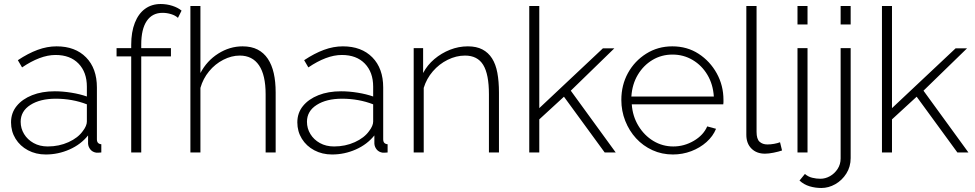

<svg xmlns="http://www.w3.org/2000/svg" viewBox="-20 -760 4860 957"><path d="M35 -150Q35 -197 63 -231.5Q91 -266 140 -285.5Q189 -305 253 -305Q293 -305 336 -298Q379 -291 413 -279V-328Q413 -400 371.5 -443Q330 -486 257 -486Q218 -486 176 -470Q134 -454 90 -424L69 -460Q120 -494 167.5 -511.5Q215 -529 262 -529Q355 -529 409 -474Q463 -419 463 -324V-66Q463 -54 468.5 -48Q474 -42 485 -41V0Q476 1 470 1Q464 1 460 1Q441 -2 430.5 -15Q420 -28 419 -44V-85Q383 -40 326.5 -15Q270 10 208 10Q159 10 119.5 -11Q80 -32 57.5 -68.5Q35 -105 35 -150ZM393 -107Q403 -120 408 -132Q413 -144 413 -154V-240Q377 -254 338 -261Q299 -268 258 -268Q180 -268 131.5 -237Q83 -206 83 -153Q83 -120 100 -92Q117 -64 147.5 -47Q178 -30 218 -30Q274 -30 321.5 -51.5Q369 -73 393 -107Z M634 0V-479H561V-520H634V-537Q634 -600 652 -646Q670 -692 703 -716Q736 -740 781 -740Q811 -740 839 -731Q867 -722 885 -707L867 -671Q854 -683 833 -689.5Q812 -696 790 -696Q739 -696 711.5 -655.5Q684 -615 684 -538V-520H832V-479H684V0Z M1354 0H1304V-290Q1304 -386 1271 -434.5Q1238 -483 1175 -483Q1134 -483 1093 -462Q1052 -441 1022 -404.5Q992 -368 979 -322V0H929V-730H979V-396Q1011 -457 1068 -493Q1125 -529 1189 -529Q1233 -529 1264 -513Q1295 -497 1315 -467Q1335 -437 1344.5 -395Q1354 -353 1354 -299Z M1462 -150Q1462 -197 1490 -231.5Q1518 -266 1567 -285.5Q1616 -305 1680 -305Q1720 -305 1763 -298Q1806 -291 1840 -279V-328Q1840 -400 1798.5 -443Q1757 -486 1684 -486Q1645 -486 1603 -470Q1561 -454 1517 -424L1496 -460Q1547 -494 1594.5 -511.5Q1642 -529 1689 -529Q1782 -529 1836 -474Q1890 -419 1890 -324V-66Q1890 -54 1895.5 -48Q1901 -42 1912 -41V0Q1903 1 1897 1Q1891 1 1887 1Q1868 -2 1857.5 -15Q1847 -28 1846 -44V-85Q1810 -40 1753.5 -15Q1697 10 1635 10Q1586 10 1546.5 -11Q1507 -32 1484.5 -68.5Q1462 -105 1462 -150ZM1820 -107Q1830 -120 1835 -132Q1840 -144 1840 -154V-240Q1804 -254 1765 -261Q1726 -268 1685 -268Q1607 -268 1558.5 -237Q1510 -206 1510 -153Q1510 -120 1527 -92Q1544 -64 1574.5 -47Q1605 -30 1645 -30Q1701 -30 1748.5 -51.5Q1796 -73 1820 -107Z M2467 0H2417V-290Q2417 -390 2388.5 -436.5Q2360 -483 2298 -483Q2254 -483 2211.5 -462Q2169 -441 2137.5 -404.5Q2106 -368 2092 -322V0H2042V-520H2089V-396Q2110 -436 2145 -465.5Q2180 -495 2223 -512Q2266 -529 2312 -529Q2355 -529 2384.5 -513.5Q2414 -498 2432.5 -469Q2451 -440 2459 -397Q2467 -354 2467 -299Z M2994 0 2791 -278 2668 -165V0H2618V-730H2668V-221L2985 -519H3042L2825 -308L3049 0Z M3334 10Q3279 10 3232 -11.5Q3185 -33 3150.5 -70.5Q3116 -108 3096.5 -157.5Q3077 -207 3077 -262Q3077 -336 3110 -396Q3143 -456 3201 -492.5Q3259 -529 3331 -529Q3405 -529 3462 -492Q3519 -455 3552.5 -394.5Q3586 -334 3586 -262Q3586 -256 3586 -250Q3586 -244 3585 -240H3129Q3133 -181 3162 -133Q3191 -85 3236.5 -57.5Q3282 -30 3336 -30Q3390 -30 3438 -58Q3486 -86 3505 -130L3549 -118Q3534 -81 3501.5 -52Q3469 -23 3425.5 -6.5Q3382 10 3334 10ZM3127 -279H3538Q3534 -340 3506 -387Q3478 -434 3432.5 -461Q3387 -488 3332 -488Q3277 -488 3232 -461Q3187 -434 3159 -387Q3131 -340 3127 -279Z M3700 -730H3751V-103Q3751 -67 3766 -53.5Q3781 -40 3805 -40Q3821 -40 3838 -43Q3855 -46 3868 -51L3878 -10Q3861 -4 3836 1Q3811 6 3793 6Q3751 6 3725.5 -19.5Q3700 -45 3700 -88Z M3955 0V-520H4005V0ZM3955 -638V-730H4005V-638Z M4074 177Q4043 177 4015 168.5Q3987 160 3965 140L3992 107Q4008 121 4028.5 126Q4049 131 4069 131Q4094 131 4117 118Q4140 105 4155 82Q4170 59 4170 30V-520H4220V28Q4220 71 4198.5 105Q4177 139 4143.5 158Q4110 177 4074 177ZM4170 -638V-730H4220V-638Z M4752 0 4549 -278 4426 -165V0H4376V-730H4426V-221L4743 -519H4800L4583 -308L4807 0Z"/></svg>

Font: Raleway Thin Light
Style: Regular
Weight: 300
Version: Version 4.026